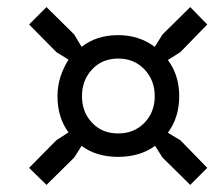

<svg xmlns="http://www.w3.org/2000/svg" viewBox="-20 -616 604 541"><path d="M111 -596 189 -519 210 -484Q252 -517 313 -517Q372 -517 416 -484L438 -519L516 -596L564 -547L488 -469L453 -447Q485 -404 485 -345Q485 -285 453 -242L488 -221L564 -143L516 -95L438 -172L417 -205Q374 -174 313 -174Q251 -174 210 -205L189 -172L111 -95L62 -143L139 -221L173 -243Q142 -285 142 -345Q142 -374 150.5 -400Q159 -426 173 -448L139 -469L62 -547ZM211 -345Q211 -300 239.5 -270Q268 -240 313 -240Q358 -240 387 -270Q416 -300 416 -345Q416 -390 387 -420.5Q358 -451 313 -451Q268 -451 239.5 -420.5Q211 -390 211 -345Z"/></svg>

Font: PT Sans
Style: Italic
Weight: 400
Italic angle: -12°
Designer: A.Korolkova, O.Umpeleva, V.Yefimov
Foundry: ParaType Ltd
Version: Version 2.003W OFL